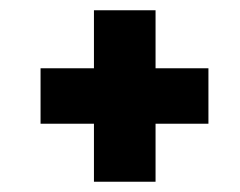

<svg xmlns="http://www.w3.org/2000/svg" viewBox="-20 -542 467 374"><path d="M386 -409V-301H283V-188H163V-301H59V-409H163V-522H283V-409Z"/></svg>

Font: Raleway-v4020
Style: Bold Italic
Weight: 700
Italic angle: -12°
Designer: Matt McInerney, Pablo Impallari, Rodrigo Fuenzalida
Foundry: Matt McInerney, Pablo Impallari, Rodrigo Fuenzalida
Version: Version 4.020;PS 004.020;hotconv 1.0.88;makeotf.lib2.5.64775